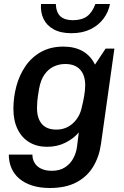

<svg xmlns="http://www.w3.org/2000/svg" viewBox="-20 -754 618 960"><path d="M229 186Q180 186 142 174Q104 162 77.5 140Q51 118 37.5 87Q24 56 24 19H142Q142 42 153 60.5Q164 79 186 89.5Q208 100 239 100Q278 100 304.5 83Q331 66 346 38.5Q361 11 365 -20L374 -92Q348 -61 307 -40.5Q266 -20 215 -20Q165 -20 127 -42.5Q89 -65 68 -108Q47 -151 47 -210Q47 -268 62 -323.5Q77 -379 107.5 -423.5Q138 -468 185.5 -494.5Q233 -521 297 -521Q353 -521 393 -498.5Q433 -476 455 -431L508 -511H552L485 -35Q476 30 445.5 80Q415 130 361.5 158Q308 186 229 186ZM262 -106Q310 -106 344.5 -137.5Q379 -169 389 -218Q396 -245 401 -275Q406 -305 406 -328Q406 -378 380.5 -406Q355 -434 306 -434Q276 -434 249 -421.5Q222 -409 202.5 -381.5Q183 -354 175 -308Q168 -267 166.5 -247.5Q165 -228 165 -214Q165 -163 189 -134.5Q213 -106 262 -106ZM337 -588Q283 -588 248 -607.5Q213 -627 197.5 -660Q182 -693 185 -734H259Q261 -691 282.5 -672Q304 -653 344 -653Q388 -653 414.5 -672Q441 -691 457 -734H530Q522 -693 497 -660Q472 -627 432 -607.5Q392 -588 337 -588Z"/></svg>

Font: Chivo Medium Medium
Style: Italic
Weight: 500
Italic angle: -8.05°
Version: Version 2.002